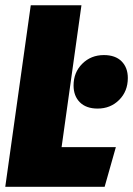

<svg xmlns="http://www.w3.org/2000/svg" viewBox="-30 -716 510 736"><path d="M282.2 -695.8 206.1 -151.9H414.1L371.1 0H-9.8L87.9 -695.8ZM344.2 -299.8Q300.3 -299.8 276.1 -324Q252 -348.1 252 -388.2Q252 -438.5 285.4 -471.7Q318.8 -504.9 368.2 -504.9Q412.1 -504.9 436 -481Q460 -457 460 -417Q460 -366.2 426.8 -333Q393.6 -299.8 344.2 -299.8Z"/></svg>

Font: Fira Sans Compressed Heavy
Style: Italic
Weight: 900
Width: 3
Italic angle: -8°
Designer: Carrois Corporate & Edenspiekermann AG
Foundry: Carrois Corporate GbR & Edenspiekermann AG
Version: Version 4.203;PS 004.203;hotconv 1.0.88;makeotf.lib2.5.64775